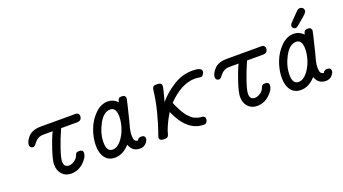

<svg xmlns="http://www.w3.org/2000/svg" viewBox="-52 -1067 2729 1528"><g transform="rotate(-20 1312.5 -303.0)"><path d="M111.8 -324.2Q111.8 -356.4 146.5 -393.3Q181.2 -430.2 253.9 -430.2H543.9Q561 -430.2 568.6 -421.6Q576.2 -413.1 576.2 -403.8Q576.2 -362.8 534.2 -362.8H399.9Q364.7 -284.7 340.3 -211.9Q315.9 -139.2 315.9 -110.8Q315.9 -62 357.9 -62Q379.9 -62 402.8 -76.9Q425.8 -91.8 436 -115.2L438 -120.1Q439.9 -125 440.4 -126.5Q440.9 -127.9 443.8 -132.6Q446.8 -137.2 450 -138.7Q453.1 -140.1 458.5 -141.6Q463.9 -143.1 470.2 -143.1Q504.4 -143.1 503.9 -117.2Q503.9 -79.1 458.5 -37.1Q413.1 4.9 353 4.9Q305.2 4.9 276.6 -27.1Q248 -59.1 248 -107.9Q248 -145 274.9 -227.1Q301.8 -309.1 328.1 -362.8H249Q224.1 -362.8 205.1 -352.3Q186 -341.8 177.5 -329.8Q168.9 -317.9 158.9 -307.4Q148.9 -296.9 139.2 -296.9Q127.9 -296.9 119.9 -304.4Q111.8 -312 111.8 -324.2Z M611.8 -137.2Q611.8 -201.2 636.5 -268.6Q661.1 -335.9 710.9 -386Q760.7 -436 820.8 -436Q865.7 -436 901.9 -399.9Q905.8 -419.9 912.8 -428Q919.9 -436 939 -436Q958 -436 964.8 -427Q971.7 -418 971.7 -409.2Q971.7 -404.3 961.2 -361.1Q950.7 -317.9 940.7 -277.3Q930.7 -236.8 930.7 -235.8Q928.7 -229 923.3 -208.5Q918 -188 915 -177.5Q912.1 -167 909.4 -148.9Q906.7 -130.9 906.7 -113.8Q907.7 -84 915.8 -73Q923.8 -62 940.9 -61Q949.7 -82 974.1 -82Q1007.3 -82 1006.8 -55.2Q1006.8 -37.1 987.3 -16.1Q967.8 4.9 936 4.9Q871.1 4.9 849.1 -59.1Q792 4.9 724.1 4.9Q669.9 4.9 640.9 -33.7Q611.8 -72.3 611.8 -137.2ZM677.7 -139.2Q677.7 -62 728 -62Q766.1 -62 799.1 -101.6Q832 -141.1 849.4 -193.1Q866.7 -245.1 866.7 -291Q866.7 -369.1 816.9 -369.1Q760.7 -369.1 719.2 -292.2Q677.7 -215.3 677.7 -139.2Z M1101.6 -26.9Q1101.6 -30.8 1118.7 -78.4Q1135.7 -126 1159.2 -214.6Q1182.6 -303.2 1193.8 -397.9Q1195.8 -414.1 1202.4 -421.1Q1209 -428.2 1214.8 -429.2Q1220.7 -430.2 1233.9 -430.2H1237.8Q1274.9 -430.2 1274.9 -403.8Q1274.9 -388.7 1261.5 -339.8Q1248 -291 1244.6 -275.9Q1292.5 -335 1370.1 -385.5Q1447.8 -436 1537.6 -436Q1614.7 -436 1614.7 -402.8Q1614.7 -398.9 1612.3 -390.9Q1609.9 -382.8 1601.8 -373.3Q1593.8 -363.8 1582 -363.8Q1579.1 -363.8 1563.5 -366.5Q1547.9 -369.1 1533.7 -369.1Q1419.9 -369.1 1302.7 -248Q1302.7 -247.1 1310.3 -230.5Q1317.9 -213.9 1320.3 -209Q1322.8 -204.1 1331.3 -186.5Q1339.8 -168.9 1344.7 -161.9Q1349.6 -154.8 1359.6 -139.4Q1369.6 -124 1377.7 -116.5Q1385.7 -108.9 1397.7 -97.4Q1409.7 -85.9 1420.7 -80.6Q1431.6 -75.2 1445.8 -70.6Q1460 -65.9 1474.6 -64.9Q1475.6 -64.9 1478.3 -64.5Q1481 -64 1482.9 -64Q1484.9 -64 1487.8 -63.5Q1490.7 -63 1493.2 -62Q1495.6 -61 1498.3 -59.6Q1501 -58.1 1503.4 -56.2Q1505.9 -54.2 1507.3 -51.5Q1508.8 -48.8 1509.8 -45.4Q1510.7 -42 1510.7 -38.1Q1510.7 -23.9 1502.7 -12Q1494.6 0 1476.6 0Q1337.4 0 1255.9 -188Q1223.6 -136.2 1205.3 -93Q1187 -49.8 1183.8 -33.4Q1180.7 -17.1 1173.3 -8.5Q1166 0 1147 0H1132.8Q1101.6 -1 1101.6 -26.9Z M1686.5 -324.2Q1686.5 -356.4 1721.2 -393.3Q1755.9 -430.2 1828.6 -430.2H2118.7Q2135.7 -430.2 2143.3 -421.6Q2150.9 -413.1 2150.9 -403.8Q2150.9 -362.8 2108.9 -362.8H1974.6Q1939.5 -284.7 1915 -211.9Q1890.6 -139.2 1890.6 -110.8Q1890.6 -62 1932.6 -62Q1954.6 -62 1977.5 -76.9Q2000.5 -91.8 2010.7 -115.2L2012.7 -120.1Q2014.6 -125 2015.1 -126.5Q2015.6 -127.9 2018.6 -132.6Q2021.5 -137.2 2024.7 -138.7Q2027.8 -140.1 2033.2 -141.6Q2038.6 -143.1 2044.9 -143.1Q2079.1 -143.1 2078.6 -117.2Q2078.6 -79.1 2033.2 -37.1Q1987.8 4.9 1927.7 4.9Q1879.9 4.9 1851.3 -27.1Q1822.8 -59.1 1822.8 -107.9Q1822.8 -145 1849.6 -227.1Q1876.5 -309.1 1902.8 -362.8H1823.7Q1798.8 -362.8 1779.8 -352.3Q1760.7 -341.8 1752.2 -329.8Q1743.7 -317.9 1733.6 -307.4Q1723.6 -296.9 1713.9 -296.9Q1702.6 -296.9 1694.6 -304.4Q1686.5 -312 1686.5 -324.2Z M2186.5 -137.2Q2186.5 -201.2 2211.2 -268.6Q2235.8 -335.9 2285.6 -386Q2335.4 -436 2395.5 -436Q2440.4 -436 2476.6 -399.9Q2480.5 -419.9 2487.5 -428Q2494.6 -436 2513.7 -436Q2532.7 -436 2539.6 -427Q2546.4 -418 2546.4 -409.2Q2546.4 -404.3 2535.9 -361.1Q2525.4 -317.9 2515.4 -277.3Q2505.4 -236.8 2505.4 -235.8Q2503.4 -229 2498 -208.5Q2492.7 -188 2489.7 -177.5Q2486.8 -167 2484.1 -148.9Q2481.4 -130.9 2481.4 -113.8Q2482.4 -84 2490.5 -73Q2498.5 -62 2515.6 -61Q2524.4 -82 2548.8 -82Q2582 -82 2581.5 -55.2Q2581.5 -37.1 2562 -16.1Q2542.5 4.9 2510.7 4.9Q2445.8 4.9 2423.8 -59.1Q2366.7 4.9 2298.8 4.9Q2244.6 4.9 2215.6 -33.7Q2186.5 -72.3 2186.5 -137.2ZM2252.4 -139.2Q2252.4 -62 2302.7 -62Q2340.8 -62 2373.8 -101.6Q2406.7 -141.1 2424.1 -193.1Q2441.4 -245.1 2441.4 -291Q2441.4 -369.1 2391.6 -369.1Q2335.4 -369.1 2293.9 -292.2Q2252.4 -215.3 2252.4 -139.2ZM2399.4 -499Q2399.4 -512.2 2414.6 -526.9Q2424.3 -536.6 2434.6 -547.9Q2444.8 -559.1 2451.2 -564.9Q2457.5 -570.8 2464.6 -578.4Q2471.7 -585.9 2475.1 -589.4Q2478.5 -592.8 2483.2 -597.4Q2487.8 -602.1 2490.2 -603.5Q2492.7 -605 2495.6 -606.9Q2498.5 -608.9 2501 -609.4Q2503.4 -609.9 2506.1 -610.4Q2508.8 -610.8 2511.7 -610.8Q2524.9 -610.8 2534.2 -602.5Q2543.5 -594.2 2543.5 -580.1Q2543.5 -567.9 2532.5 -555.9Q2521.5 -543.9 2484.4 -513.2Q2462.4 -495.1 2449.5 -484.1Q2436.5 -473.1 2426.8 -473.1Q2413.6 -473.1 2406.5 -481.7Q2399.4 -490.2 2399.4 -499Z"/></g></svg>

Font: CMU Typewriter Text
Style: Italic
Weight: 500
Italic angle: -14.04°
Version: Version 0.7.0